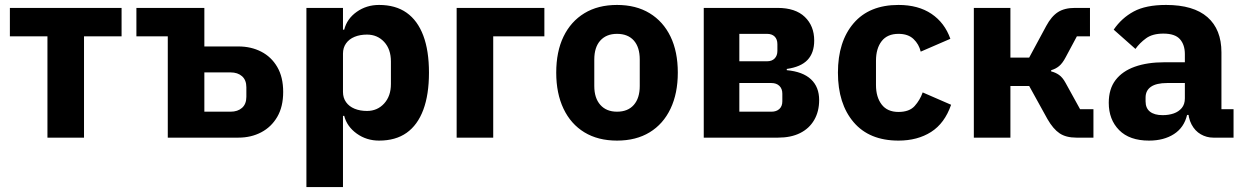

<svg xmlns="http://www.w3.org/2000/svg" viewBox="-20 -557 5042 777"><path d="M172 0V-410H20V-525H472V-410H320V0Z M659 0V-410H532V-525H807V-369H945Q996 -369 1037 -348Q1078 -327 1102 -286Q1126 -245 1126 -185Q1126 -125 1102 -84Q1078 -43 1037 -21.5Q996 0 945 0ZM807 -105H913Q942 -105 959.5 -120.5Q977 -136 977 -165V-204Q977 -233 959.5 -248.5Q942 -264 913 -264H807Z M1220 200V-525H1368V-437H1373Q1384 -481 1423.5 -509Q1463 -537 1514 -537Q1581 -537 1625.5 -505.5Q1670 -474 1693 -413Q1716 -352 1716 -263Q1716 -174 1693 -112.5Q1670 -51 1625.5 -19.5Q1581 12 1514 12Q1463 12 1423.5 -16.5Q1384 -45 1373 -88H1368V200ZM1465 -108Q1507 -108 1534.5 -138Q1562 -168 1562 -217V-308Q1562 -358 1534.5 -387.5Q1507 -417 1465 -417Q1437 -417 1415 -408Q1393 -399 1380.5 -381.5Q1368 -364 1368 -340V-185Q1368 -161 1380.5 -143.5Q1393 -126 1415 -117Q1437 -108 1465 -108Z M1828 0V-525H2183V-410H1976V0Z M2477 12Q2400 12 2345 -21.5Q2290 -55 2260.5 -117Q2231 -179 2231 -263Q2231 -348 2260.5 -409Q2290 -470 2345 -503.5Q2400 -537 2477 -537Q2554 -537 2609 -503.5Q2664 -470 2693.5 -409Q2723 -348 2723 -263Q2723 -179 2693.5 -117Q2664 -55 2609 -21.5Q2554 12 2477 12ZM2477 -105Q2521 -105 2545 -132.5Q2569 -160 2569 -209V-316Q2569 -366 2545 -393Q2521 -420 2477 -420Q2434 -420 2409.5 -393Q2385 -366 2385 -316V-209Q2385 -160 2409.5 -132.5Q2434 -105 2477 -105Z M2828 0V-525H3127Q3199 -525 3237 -488.5Q3275 -452 3275 -393Q3275 -343 3248 -314.5Q3221 -286 3164 -278V-273Q3229 -267 3262 -236Q3295 -205 3295 -152Q3295 -106 3275 -71.5Q3255 -37 3218 -18.5Q3181 0 3129 0ZM2972 -105H3102Q3122 -105 3134 -116Q3146 -127 3146 -147V-178Q3146 -198 3134 -209.5Q3122 -221 3102 -221H2972ZM2972 -309H3084Q3104 -309 3115 -320.5Q3126 -332 3126 -351V-378Q3126 -398 3115 -409Q3104 -420 3084 -420H2972Z M3616 12Q3498 12 3434.5 -62.5Q3371 -137 3371 -263Q3371 -389 3434.5 -463Q3498 -537 3616 -537Q3696 -537 3749.5 -501Q3803 -465 3826 -400L3706 -348Q3699 -378 3677 -399Q3655 -420 3616 -420Q3571 -420 3548 -390.5Q3525 -361 3525 -311V-213Q3525 -164 3548 -134Q3571 -104 3616 -104Q3660 -104 3681.5 -128Q3703 -152 3714 -183L3829 -133Q3803 -58 3748 -23Q3693 12 3616 12Z M3921 0V-525H4069V-324H4145L4214 -452Q4235 -491 4261.5 -508Q4288 -525 4330 -525H4391V-410H4338L4293 -326Q4280 -301 4266 -289.5Q4252 -278 4234 -273V-268Q4251 -264 4265.5 -254Q4280 -244 4292 -222L4351 -115H4405V0H4336Q4294 0 4268 -17.5Q4242 -35 4219 -75L4145 -209H4069V0Z M4972 0H4890Q4863 0 4839.5 -13.5Q4816 -27 4802 -53.5Q4788 -80 4788 -117V-130L4820 -92H4784Q4772 -41 4731 -14.5Q4690 12 4630 12Q4551 12 4509 -30.5Q4467 -73 4467 -141Q4467 -197 4494.5 -233Q4522 -269 4572.5 -287Q4623 -305 4692 -305H4775V-338Q4775 -376 4755 -398.5Q4735 -421 4688 -421Q4644 -421 4618 -402Q4592 -383 4575 -359L4487 -437Q4519 -484 4568 -510.5Q4617 -537 4699 -537Q4810 -537 4866.5 -487.5Q4923 -438 4923 -345V-115H4972ZM4775 -221H4703Q4660 -221 4638 -206Q4616 -191 4616 -162V-147Q4616 -119 4634 -105Q4652 -91 4685 -91Q4710 -91 4730 -98Q4750 -105 4762.5 -120Q4775 -135 4775 -159Z"/></svg>

Font: IBM Plex Sans
Style: Bold
Weight: 700
Designer: Mike Abbink, Paul van der Laan, Pieter van Rosmalen
Foundry: Bold Monday
Version: Version 3.201